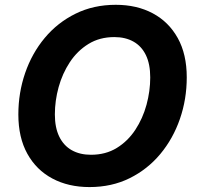

<svg xmlns="http://www.w3.org/2000/svg" viewBox="-20 -757 811 787"><path d="M346.8 9.8Q260.4 9.8 194.6 -25.3Q128.9 -60.3 92.1 -126.7Q55.2 -193.2 55.2 -287.7Q55.2 -376.7 83.1 -457.8Q111 -538.8 163.5 -601.7Q216 -664.6 289.7 -700.9Q363.3 -737.3 454.6 -737.3Q540.8 -737.3 606.2 -702.4Q671.6 -667.5 708.6 -601Q745.5 -534.6 745.5 -439.8Q745.5 -350.5 717.5 -269.6Q689.5 -188.7 637.1 -125.7Q584.7 -62.8 511.3 -26.5Q437.9 9.8 346.8 9.8ZM352.9 -122.6Q413.1 -122.6 458.6 -150.5Q504.1 -178.5 534.7 -225Q565.3 -271.6 580.6 -327.7Q595.8 -383.7 595.8 -439.7Q595.8 -494.1 578.1 -530.9Q560.4 -567.6 527.3 -586.3Q494.3 -605 448.6 -605Q388.4 -605 342.8 -576.9Q297.1 -548.8 266.4 -502.3Q235.7 -455.7 220.3 -399.9Q204.9 -344 204.9 -288Q204.9 -233.9 222.9 -197Q240.9 -160.1 274 -141.4Q307.2 -122.6 352.9 -122.6Z"/></svg>

Font: Inter
Style: Italic
Weight: 400
Italic angle: -9.3988°
Designer: Rasmus Andersson
Foundry: rsms
Version: Version 4.001;git-66647c0bb